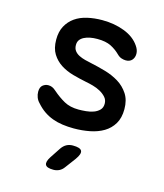

<svg xmlns="http://www.w3.org/2000/svg" viewBox="-118 -649 836 977"><g transform="rotate(15 300.0 -160.0)"><path d="M301 10Q270 10 241.5 6Q213 2 188.5 -7Q164 -16 142 -31Q120 -46 100 -69Q89 -80 83.5 -94.5Q78 -109 78 -124Q78 -148 91 -158.5Q104 -169 120 -169Q131 -169 140.5 -165Q150 -161 161 -151Q192 -124 223.5 -106.5Q255 -89 300 -89Q317 -89 338.5 -91Q360 -93 378 -99.5Q396 -106 408.5 -118.5Q421 -131 421 -152Q421 -172 408.5 -186Q396 -200 378 -210Q360 -220 338.5 -226Q317 -232 300 -235Q265 -242 229 -252Q193 -262 164 -280.5Q135 -299 116.5 -328.5Q98 -358 98 -404Q98 -446 114 -475.5Q130 -505 157 -524Q184 -543 221 -551.5Q258 -560 300 -560Q364 -560 417 -539.5Q470 -519 497 -479Q504 -469 507.5 -459Q511 -449 511 -439Q511 -419 499.5 -406Q488 -393 467 -393Q456 -393 444 -397Q432 -401 421 -412Q400 -433 372.5 -447Q345 -461 300 -461Q279 -461 261.5 -457.5Q244 -454 230.5 -447Q217 -440 209.5 -429.5Q202 -419 202 -403Q202 -385 211 -373Q220 -361 235 -353.5Q250 -346 267.5 -341.5Q285 -337 300 -334Q338 -326 378 -314.5Q418 -303 450.5 -283Q483 -263 504 -231Q525 -199 525 -151Q525 -105 506.5 -74Q488 -43 457 -24.5Q426 -6 385.5 2Q345 10 301 10ZM224 183 261 127Q272 111 286.5 103Q301 95 320 95Q359 95 366.5 110Q374 125 351 157L310 212Q300 226 286 233Q272 240 255 240Q220 240 213 225.5Q206 211 224 183Z"/></g></svg>

Font: Maple Mono Medium
Style: Regular
Weight: 500
Monospace: yes
Designer: subframe7536
Version: Version 7.000